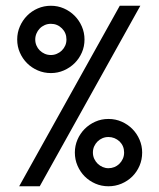

<svg xmlns="http://www.w3.org/2000/svg" viewBox="-20 -650 556 670"><path d="M469.7 -629.9 118.7 0H46.9L397.9 -629.9ZM157.7 -629.9Q181.6 -629.9 202.9 -620.6Q224.1 -611.3 240.2 -595.2Q256.3 -579.1 265.6 -557.6Q274.9 -536.1 274.9 -512.2Q274.9 -487.8 265.6 -466.6Q256.3 -445.3 240.2 -429.4Q224.1 -413.6 202.9 -404.3Q181.6 -395 157.7 -395Q133.3 -395 111.8 -404.3Q90.3 -413.6 74.5 -429.4Q58.6 -445.3 49.3 -466.6Q40 -487.8 40 -512.2Q40 -536.1 49.3 -557.6Q58.6 -579.1 74.5 -595.2Q90.3 -611.3 111.8 -620.6Q133.3 -629.9 157.7 -629.9ZM196.3 -550.8Q180.2 -566.9 157.7 -566.9Q146 -566.9 136 -562.5Q126 -558.1 118.7 -550.5Q111.3 -543 107.2 -533Q103 -522.9 103 -512.2Q103 -501 107.2 -491.2Q111.3 -481.4 118.7 -474.1Q126 -466.8 136 -462.4Q146 -458 157.7 -458Q168.5 -458 178.2 -462.2Q188 -466.3 195.6 -473.6Q203.1 -481 207.5 -490.7Q211.9 -500.5 211.9 -512.2Q211.9 -535.2 196.3 -550.8ZM358.4 -234.9Q383.3 -234.9 404.8 -225.3Q426.3 -215.8 442.1 -199.7Q458 -183.6 467 -162.4Q476.1 -141.1 476.1 -117.7Q476.1 -92.8 466.8 -71.3Q457.5 -49.8 441.4 -33.9Q425.3 -18.1 403.8 -9Q382.3 0 358.4 0Q334 0 312.7 -9.3Q291.5 -18.6 275.6 -34.4Q259.8 -50.3 250.5 -71.8Q241.2 -93.3 241.2 -117.7Q241.2 -141.1 250.2 -162.4Q259.3 -183.6 275.1 -199.7Q291 -215.8 312.3 -225.3Q333.5 -234.9 358.4 -234.9ZM397.5 -156.2Q380.4 -171.9 358.4 -171.9Q347.2 -171.9 337.4 -167.7Q327.6 -163.6 320.3 -156.2Q313 -148.9 308.6 -139.2Q304.2 -129.4 304.2 -117.7Q304.2 -106 308.8 -95.9Q313.5 -85.9 321 -78.6Q328.6 -71.3 338.4 -67.1Q348.1 -63 358.4 -63Q369.1 -63 378.9 -66.9Q388.7 -70.8 396.2 -78.1Q403.8 -85.4 408.4 -95.5Q413.1 -105.5 413.1 -117.7Q413.1 -140.6 397.5 -156.2Z"/></svg>

Font: Fibel Vienna LRS
Style: Regular
Weight: 400
Designer: Peter Wiegel
Foundry: Peter Wioegel
Version: Version 000.000